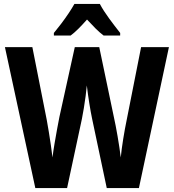

<svg xmlns="http://www.w3.org/2000/svg" viewBox="-20 -953 881 973"><path d="M836 -714 684 0H521L447 -350Q440 -383 432.5 -430Q425 -477 420 -520Q418 -497 414 -466.5Q410 -436 405 -405.5Q400 -375 395 -350L320 0H159L5 -714H144L217 -345Q222 -318 227.5 -284Q233 -250 238 -216Q243 -182 246 -155Q250 -188 256.5 -226Q263 -264 269.5 -299.5Q276 -335 281 -360L359 -714H483L557 -360Q566 -320 576 -262Q586 -204 592 -155Q596 -197 604.5 -249.5Q613 -302 622 -345L695 -714ZM486 -933Q504 -899 533 -859.5Q562 -820 589 -786V-773H505Q485 -788 464.5 -808.5Q444 -829 421 -854Q398 -828 377.5 -807.5Q357 -787 338 -773H253V-786Q269 -805 289.5 -832Q310 -859 328 -886Q346 -913 357 -933Z"/></svg>

Font: Noto Sans Khmer UI Condensed
Style: Bold
Weight: 700
Width: 3
Designer: Danh Hong and the Monotype Design Team
Foundry: Monotype Imaging Inc.
Version: Version 2.002; ttfautohint (v1.8.4.7-5d5b)